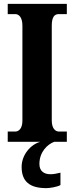

<svg xmlns="http://www.w3.org/2000/svg" viewBox="-20 -734 384 994"><path d="M20 0H189C138 14 92 68 92 130C92 206 134 240 220 240C237 240 276 234 293 224V160C274 165 256 168 241 168C208 168 184 152 184 115C184 52 226 13 261 0H326V-53H285C266 -53 248 -70 248 -110V-600C248 -647 262 -661 285 -661H326V-714H20V-661H59C76 -661 96 -647 96 -601V-109C96 -67 76 -53 59 -53H20Z"/></svg>

Font: Noto Serif Devanagari ExtraCondensed ExtraBold
Style: Regular
Weight: 800
Width: 2
Designer: Universal Thirst, Indian Type Foundry and the Monotype Design Team
Foundry: Monotype Imaging Inc.
Version: Version 2.004